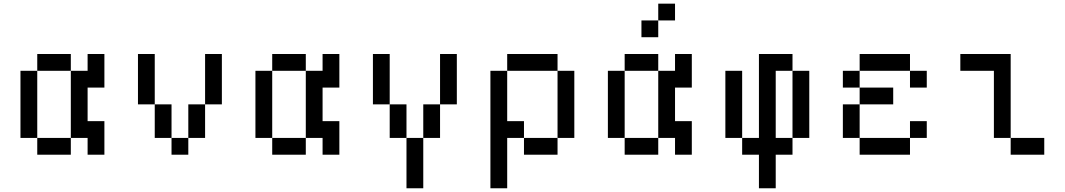

<svg xmlns="http://www.w3.org/2000/svg" viewBox="-20 -838 5767 1040"><path d="M181.8 -545.5V-454.5H363.6V-545.5ZM90.9 -454.5V-90.9H181.8V-454.5ZM363.6 -454.5V-90.9H454.5V0H545.5V-181.8H454.5V-363.6H545.5V-545.5H454.5V-454.5ZM181.8 -90.9V0H363.6V-90.9Z M727.3 -545.5V-272.7H818.2V-545.5ZM1090.9 -545.5V-272.7H1181.8V-545.5ZM909.1 -90.9V-272.7H818.2V-90.9ZM909.1 -90.9V0H1000V-90.9ZM1000 -272.7V-90.9H1090.9V-272.7Z M1454.5 -545.5V-454.5H1636.4V-545.5ZM1363.6 -454.5V-90.9H1454.5V-454.5ZM1636.4 -454.5V-90.9H1727.3V0H1818.2V-181.8H1727.3V-363.6H1818.2V-545.5H1727.3V-454.5ZM1454.5 -90.9V0H1636.4V-90.9Z M2181.8 -90.9V-272.7H2090.9V-90.9ZM2181.8 -90.9V181.8H2272.7V-90.9ZM2090.9 -272.7V-545.5H2000V-272.7ZM2272.7 -272.7V-90.9H2363.6V-272.7ZM2363.6 -545.5V-272.7H2454.5V-545.5Z M2636.4 -454.5V181.8H2727.3V-90.9H2818.2V-181.8H2727.3V-454.5ZM2727.3 -545.5V-454.5H3000V-545.5ZM3000 -454.5V-90.9H3090.9V-454.5ZM2818.2 -90.9V0H3000V-90.9Z M3363.6 -545.5V-454.5H3545.5V-545.5ZM3272.7 -454.5V-90.9H3363.6V-454.5ZM3545.5 -454.5V-90.9H3636.4V0H3727.3V-181.8H3636.4V-363.6H3727.3V-545.5H3636.4V-454.5ZM3363.6 -90.9V0H3545.5V-90.9ZM3545.5 -818.2V-727.3H3636.4V-818.2ZM3454.5 -727.3V-636.4H3545.5V-727.3Z M3909.1 -454.5V-90.9H4000V-454.5ZM4000 -90.9V0H4090.9V181.8H4181.8V0H4272.7V-90.9H4181.8V-454.5H4272.7V-545.5H4090.9V-90.9ZM4272.7 -454.5V-90.9H4363.6V-454.5Z M4545.5 -454.5V-363.6H4636.4V-454.5ZM4636.4 -545.5V-454.5H4909.1V-545.5ZM4636.4 -363.6V-272.7H4818.2V-363.6ZM4545.5 -272.7V-90.9H4636.4V-272.7ZM4636.4 -90.9V0H4909.1V-90.9ZM4909.1 -454.5V-363.6H5000V-454.5ZM4909.1 -181.8V-90.9H5000V-181.8Z M5363.6 -454.5V-90.9H5454.5V-545.5H5181.8V-454.5ZM5454.5 -90.9V0H5636.4V-90.9Z"/></svg>

Font: Departure Mono
Style: Regular
Weight: 400
Monospace: yes
Designer: Helena Zhang
Version: Version 1.500;Glyphs 3.3.1 (3343)